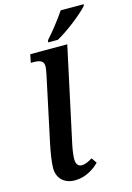

<svg xmlns="http://www.w3.org/2000/svg" viewBox="-142 -1028 759 1108"><g transform="rotate(-15 237.5 -474.5)"><path d="M219 -799H277C344 -835 440 -912 472 -949L475 -959H337C306 -913 258 -851 222 -812ZM164 10C228 10 279 -25 310 -56L288 -88C264 -73 244 -64 224 -64C202 -64 190 -80 190 -111C190 -137 198 -182 205 -212L323 -760H102L92 -711H109C147 -711 169 -702 169 -670C169 -662 166 -642 162 -623L79 -233C69 -185 59 -126 59 -91C59 -32 97 10 164 10Z"/></g></svg>

Font: Noto Serif SemiBold
Style: Italic
Weight: 600
Italic angle: -12°
Designer: Monotype Design Team
Foundry: Monotype Imaging Inc.
Version: Version 2.014